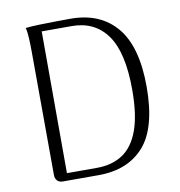

<svg xmlns="http://www.w3.org/2000/svg" viewBox="-79 -775 795 848"><g transform="rotate(-10 318.0 -351.0)"><path d="M135 0Q119 0 110 -9.5Q101 -19 101 -35L99 -587Q99 -617 97.5 -647.5Q96 -678 91 -696Q117 -699 154.5 -700Q192 -701 229 -701.5Q266 -702 293 -702Q426 -702 499 -615Q572 -528 572 -348Q572 -164 499.5 -82Q427 0 295 0ZM159 -33H293Q362 -33 409.5 -64.5Q457 -96 482 -164.5Q507 -233 507 -345Q507 -513 451.5 -591Q396 -669 293 -669H158Z"/></g></svg>

Font: Arima Light
Style: Regular
Weight: 300
Designer: Joana Correia and Natanael Gama
Foundry: NDISCOVER
Version: Version 1.101;gftools[0.9.23]